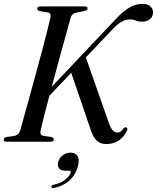

<svg xmlns="http://www.w3.org/2000/svg" viewBox="-20 -733 812 993"><path d="M190 -58.5Q184.5 -34 205.5 -30.5L245 -24.5Q258.5 -21 258.5 -12Q258.5 0 240.5 0H15.5Q-0.5 0 -0.5 -11Q-0.5 -21.5 14.5 -24.5L53.5 -30Q76.5 -33.5 85.5 -61Q92.5 -87 105 -132.2Q117.5 -177.5 133.2 -234Q149 -290.5 165.2 -350.8Q181.5 -411 196.8 -467.8Q212 -524.5 223.5 -570.2Q235 -616 241 -643Q246 -665.5 225.5 -669L186 -675.5Q172.5 -679 172.5 -688Q172.5 -700 193 -700H418.5Q433 -700 433 -689.5Q433 -680.5 416 -676L372.5 -667Q351.5 -663 345.5 -641.5Q336.5 -610 320.5 -551.8Q304.5 -493.5 285.2 -423Q266 -352.5 247.5 -284L578.5 -634Q618 -676 650 -694.5Q682 -713 718 -713Q744 -713 758.2 -699.5Q772.5 -686 771.5 -666.5Q770 -645 754.5 -633Q739 -621 713.5 -621Q695.5 -621 682.2 -626.8Q669 -632.5 652.5 -632.5Q632 -632.5 611.2 -621.8Q590.5 -611 564.5 -584L424 -436L539.5 -107Q550 -75.5 560.8 -61.5Q571.5 -47.5 587 -47.5Q605 -47.5 619 -69Q625.5 -76 632.5 -74Q643 -71 636.5 -57Q621.5 -24.5 593.8 -6.2Q566 12 530 12Q498.5 12 479.8 -6Q461 -24 447 -67.5L348.5 -356.5L235.5 -238Q219.5 -178 207.2 -130Q195 -82 190 -58.5ZM319 150Q294 150 285 137Q276 124 281 105.5Q286.5 83.5 304.5 70Q322.5 56.5 345 56.5Q370 56.5 381 74Q392 91.5 383 126.5Q371 171.5 339 200.5Q307 229.5 259 239.5Q246 243 246 234Q246 225 257.5 222.5Q295 214.5 318 195.8Q341 177 345.5 160Q348 150 338 150Z"/></svg>

Font: Fraunces 72pt
Style: Italic
Weight: 400
Italic angle: -16°
Version: Version 1.000;[b76b70a41]